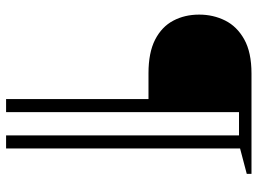

<svg xmlns="http://www.w3.org/2000/svg" viewBox="-128 -598 846 631"><g transform="rotate(90 295.5 -282.0)"><path d="M337.5 -685V-346.5H220.5Q152.5 -346.5 110 -368.2Q67.5 -390 47.5 -427.8Q27.5 -465.5 27.5 -513Q27.5 -559.5 47 -598.5Q66.5 -637.5 109 -661.2Q151.5 -685 221 -685ZM348 121.5H305V-685H435.5V-644H348ZM467.5 121.5H424.5V-685H551V-669.5L467.5 -647.5Z"/></g></svg>

Font: Newsreader 36pt
Style: Regular
Weight: 400
Designer: Hugues Gentile
Foundry: Production Type
Version: Version 1.003